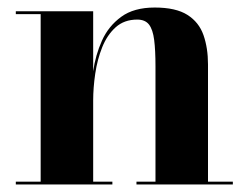

<svg xmlns="http://www.w3.org/2000/svg" viewBox="-20 -490 660 510"><path d="M227.5 -460V-7.5H278.5V0H22V-7.5H88V-452.5H22V-460ZM532.5 -319V-7.5H598.5V0H342.5V-7.5H393V-314.5Q393 -356.5 389.5 -384Q386 -411.5 375.8 -424.8Q365.5 -438 344.5 -438Q310 -438 287.2 -417.5Q264.5 -397 251.5 -364.5Q238.5 -332 233 -294.5Q227.5 -257 227.5 -223L221.5 -221Q221.5 -257.5 227.5 -300.5Q233.5 -343.5 250.8 -382Q268 -420.5 301.8 -445.2Q335.5 -470 391 -470Q447 -470 477.8 -450.5Q508.5 -431 520.5 -396.8Q532.5 -362.5 532.5 -319Z"/></svg>

Font: Bodoni Moda 28pt
Style: Bold
Weight: 700
Designer: Owen Earl
Foundry: indestructible type
Version: Version 2.005